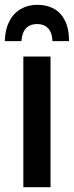

<svg xmlns="http://www.w3.org/2000/svg" viewBox="-40 -778 307 798"><path d="M170 0H57V-543H170ZM115 -758Q155 -758 184.5 -741.5Q214 -725 230.5 -691.5Q247 -658 247 -607H178Q177 -631 169.5 -646.5Q162 -662 148 -670Q134 -678 114 -678Q95 -678 81 -670.5Q67 -663 59 -647.5Q51 -632 49 -607H-20Q-19 -654 -2 -688Q15 -722 45.5 -740Q76 -758 115 -758Z"/></svg>

Font: Noto Sans Display ExtraCondensed SemiBold
Style: Regular
Weight: 600
Width: 2
Designer: Monotype Design Team
Foundry: Monotype Imaging Inc.
Version: Version 2.003